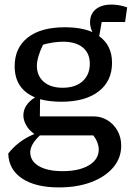

<svg xmlns="http://www.w3.org/2000/svg" viewBox="-20 -613 575 838"><path d="M248 -169Q195 -169 155 -180L154 -105H389Q421 -105 448.5 -88.5Q476 -72 492.5 -43Q509 -14 509 23Q509 77 474 118Q439 159 378 182Q317 205 237 205Q135 205 76.5 166Q18 127 16 57Q61 0 130 -28Q106 -45 94 -67Q82 -89 82 -109Q82 -156 133 -188Q44 -225 44 -324Q44 -404 101 -449Q158 -494 263 -494Q335 -494 383 -473Q373 -496 373 -515Q373 -552 398 -572.5Q423 -593 466 -593Q481 -593 497.5 -590.5Q514 -588 535 -581L526 -517H424L413 -455Q469 -415 469 -339Q469 -259 410.5 -214Q352 -169 248 -169ZM253 -230Q309 -230 340.5 -258.5Q372 -287 372 -335Q372 -381 341 -406Q310 -431 255 -431Q236 -431 212 -427.5Q188 -424 168 -418Q155 -392 148 -368Q141 -344 141 -326Q141 -282 171 -256Q201 -230 253 -230ZM112 51Q112 90 149.5 112Q187 134 254 134Q325 134 368 108.5Q411 83 411 39Q411 25 404.5 8Q398 -9 387 -22H154Q131 0 121.5 18Q112 36 112 51Z"/></svg>

Font: Piazzolla Medium
Style: Regular
Weight: 500
Designer: Juan Pablo del Peral
Foundry: Huerta Tipografica
Version: Version 1.330